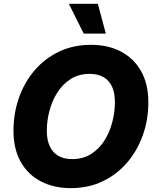

<svg xmlns="http://www.w3.org/2000/svg" viewBox="-20 -971 813 1001"><path d="M349.1 9.8Q261.2 9.8 193.6 -25.1Q126 -60.1 88.1 -127Q50.3 -193.8 50.3 -289.6Q50.3 -379.9 78.6 -460.7Q106.9 -541.5 159.9 -603.8Q212.9 -666 287.6 -701.7Q362.3 -737.3 455.1 -737.3Q542.5 -737.3 609.6 -702.6Q676.8 -668 715.1 -600.8Q753.4 -533.7 753.4 -438Q753.4 -347.7 724.9 -266.8Q696.3 -186 643.1 -123.8Q589.8 -61.5 515.6 -25.9Q441.4 9.8 349.1 9.8ZM356.4 -141.6Q413.1 -141.6 455.1 -168.2Q497.1 -194.8 524.7 -238.8Q552.2 -282.7 565.7 -335.2Q579.1 -387.7 579.1 -438.5Q579.1 -487.3 563.7 -520Q548.3 -552.7 519 -569.3Q489.7 -585.9 447.8 -585.9Q390.6 -585.9 348.6 -559.1Q306.6 -532.2 278.8 -488.3Q251 -444.3 237.5 -392.3Q224.1 -340.3 224.1 -289.1Q224.1 -240.7 239.7 -207.8Q255.4 -174.8 284.7 -158.2Q314 -141.6 356.4 -141.6ZM416.5 -795.9 338.9 -951.2H490.2L531.7 -795.9Z"/></svg>

Font: Inter ExtraBold
Style: Italic
Weight: 800
Italic angle: -9.3988°
Designer: Rasmus Andersson
Foundry: rsms
Version: Version 4.001;git-66647c0bb